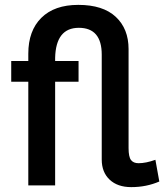

<svg xmlns="http://www.w3.org/2000/svg" viewBox="-20 -760 673 787"><path d="M518 7Q462 7 429.5 -23.5Q397 -54 397 -106V-536Q397 -646 303 -646Q209 -646 206 -523V-510H302V-425H206V0H96V-425H26V-510H96V-540Q96 -634 149.5 -687Q203 -740 301 -740Q402 -740 454.5 -691Q507 -642 507 -559V-153Q507 -117 517 -104Q527 -91 548 -91Q578 -91 617 -105L633 -16Q580 7 518 7Z"/></svg>

Font: Raleway-v4020 SemiBold
Style: Regular
Weight: 600
Designer: Matt McInerney, Pablo Impallari, Rodrigo Fuenzalida
Foundry: Matt McInerney, Pablo Impallari, Rodrigo Fuenzalida
Version: Version 4.020;PS 004.020;hotconv 1.0.88;makeotf.lib2.5.64775